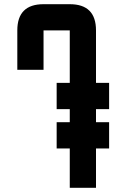

<svg xmlns="http://www.w3.org/2000/svg" viewBox="-20 -895 602 915"><path d="M437.5 0H312.5V-187.5H250V-312.5H312.5V-375H250V-500H312.5V-750H187.5V-562.5H62.5V-750Q62.5 -875 187.5 -875H312.5Q437.5 -875 437.5 -750V-500H500V-375H437.5V-312.5H500V-187.5H437.5Z"/></svg>

Font: Oldtimer
Style: Regular
Weight: 400
Designer: GGBotNet
Foundry: GGBotNet
Version: 1.00